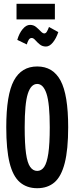

<svg xmlns="http://www.w3.org/2000/svg" viewBox="-20 -980 390 1011"><path d="M176 11Q121 11 84.5 -20.5Q48 -52 30.5 -122.5Q13 -193 13 -310Q13 -481 53 -555.5Q93 -630 176 -630Q259 -630 299 -555.5Q339 -481 339 -310Q339 -193 321 -122Q303 -51 267 -20Q231 11 176 11ZM176 -80Q198 -80 212.5 -101Q227 -122 234.5 -172Q242 -222 242 -310Q242 -435 225 -486.5Q208 -538 176 -538Q143 -538 126.5 -486.5Q110 -435 110 -310Q110 -222 117 -172Q124 -122 139 -101Q154 -80 176 -80ZM238 -838 287 -811Q276 -778 258.5 -756.5Q241 -735 222 -735Q203 -735 189.5 -746Q176 -757 166 -768.5Q156 -780 147 -780Q137 -780 131 -770Q125 -760 121 -746L71 -770Q81 -805 99.5 -827Q118 -849 138 -849Q157 -849 170.5 -837.5Q184 -826 194.5 -815Q205 -804 213 -804Q221 -804 226.5 -813Q232 -822 238 -838ZM67 -878V-960H269V-878Z"/></svg>

Font: Inconsolata ExtraCondensed ExtraBold
Style: Regular
Weight: 800
Width: 2
Monospace: yes
Designer: Raph Levien, Cyreal, Brenton Simpson
Foundry: Raph Levien, Cyreal, Google
Version: Version 3.001; ttfautohint (v1.8.2.53-6de2)